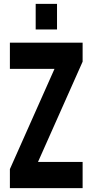

<svg xmlns="http://www.w3.org/2000/svg" viewBox="-20 -970 477 990"><path d="M31 0V-98L286 -671L322 -615H31V-750H406V-652L151 -79L115 -135H406V0ZM164 -818V-950H274V-818Z"/></svg>

Font: Mohave Light
Style: Bold
Weight: 700
Version: Version 2.003